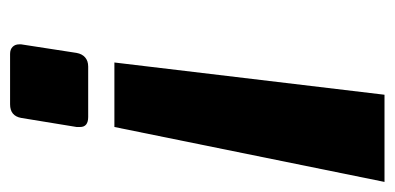

<svg xmlns="http://www.w3.org/2000/svg" viewBox="-221 -560 783 381"><g transform="rotate(90 170.5 -369.5)"><path d="M168 -741H341L232 -205H104ZM68 -16V-20L85 -130Q87 -141 94 -147Q101 -153 112 -153H212Q232 -153 232 -137V-130L214 -20Q210 2 187 2H87Q78 2 73 -3Q68 -8 68 -16Z"/></g></svg>

Font: Exo ExtraBold
Style: Italic
Weight: 800
Italic angle: -9°
Designer: Natanael Gama
Foundry: Natanael Gama
Version: Version 1.500; ttfautohint (v1.6)